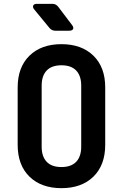

<svg xmlns="http://www.w3.org/2000/svg" viewBox="-20 -970 640 1000"><path d="M300 10Q195 10 133.5 -50Q72 -110 72 -216V-514Q72 -620 133.5 -680Q195 -740 300 -740Q405 -740 466.5 -680Q528 -620 528 -515V-216Q528 -110 466.5 -50Q405 10 300 10ZM300 -100Q351 -100 377 -127.5Q403 -155 403 -206V-524Q403 -575 377 -602.5Q351 -630 300 -630Q249 -630 223 -602.5Q197 -575 197 -524V-206Q197 -155 223 -127.5Q249 -100 300 -100ZM268 -810Q250 -810 238 -824L159 -920Q149 -932 153 -941Q157 -950 173 -950H253Q271 -950 283 -935L355 -840Q365 -827 360.5 -818.5Q356 -810 340 -810Z"/></svg>

Font: Pitagon Sans Mono
Style: Bold
Weight: 700
Monospace: yes
Designer: Travis Tran
Foundry: Pitagon
Version: Version 1.001; ttfautohint (v1.8.4.7-5d5b);gftools[0.9.26]